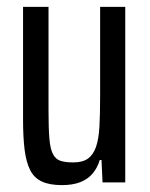

<svg xmlns="http://www.w3.org/2000/svg" viewBox="-20 -530 435 558"><path d="M160 8Q124 8 101.5 -2.5Q79 -13 67.5 -36Q56 -59 51.5 -95Q47 -131 47 -182V-510H121V-209Q121 -158 123.5 -127.5Q126 -97 134 -82Q142 -67 156 -62.5Q170 -58 193 -58Q220 -58 235.5 -69Q251 -80 259 -103Q267 -126 269 -162.5Q271 -199 271 -250V-510H344V0H278L275 -65H270Q263 -42 249 -25.5Q235 -9 213 -0.5Q191 8 160 8Z"/></svg>

Font: Saira ExtraCondensed Medium
Style: Regular
Weight: 500
Width: 2
Designer: Hector Gatti with collaboration of the Omnibus-Type team
Foundry: Omnibus-Type
Version: Version 1.101